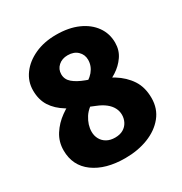

<svg xmlns="http://www.w3.org/2000/svg" viewBox="-157 -766 853 898"><g transform="rotate(-30 270.0 -317.0)"><path d="M30.5 -161Q30.5 -207.5 54.5 -245Q78.5 -282.5 115.8 -309.2Q153 -336 193 -350L292.5 -308Q233.5 -280.5 210.5 -244Q187.5 -207.5 187.5 -171Q187.5 -149 197.5 -131Q207.5 -113 226 -102.8Q244.5 -92.5 270 -92.5Q296.5 -92.5 314.2 -103Q332 -113.5 341.2 -131.2Q350.5 -149 350.5 -169.5Q350.5 -189.5 341 -207.5Q331.5 -225.5 312.8 -240.2Q294 -255 266 -266L240.5 -276.5Q179.5 -301 136 -327.5Q92.5 -354 69.8 -389.5Q47 -425 47 -475Q47 -523.5 75.8 -562.5Q104.5 -601.5 154.8 -624.5Q205 -647.5 270 -647.5Q338 -647.5 387.5 -625.5Q437 -603.5 464.2 -565.2Q491.5 -527 491.5 -477.5Q491.5 -437 470 -405.8Q448.5 -374.5 415.2 -353.2Q382 -332 347 -321.5L251.5 -365.5Q297 -384 319.5 -411Q342 -438 342 -471.5Q342 -499.5 322.2 -518.5Q302.5 -537.5 269 -537.5Q238.5 -537.5 218.8 -519.8Q199 -502 199 -475Q199 -447 221.2 -428Q243.5 -409 282.5 -394.5L307.5 -385.5Q365 -364 410.8 -335.5Q456.5 -307 483 -266.8Q509.5 -226.5 509.5 -168.5Q509.5 -111 476.2 -70Q443 -29 387.2 -7.2Q331.5 14.5 263.5 14.5Q157.5 14.5 94 -32Q30.5 -78.5 30.5 -161Z"/></g></svg>

Font: Signika Light
Style: Bold
Weight: 700
Version: Version 2.003;gftools[0.9.32]